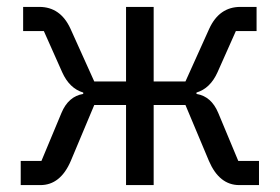

<svg xmlns="http://www.w3.org/2000/svg" viewBox="-20 -536 810 556"><path d="M40 0V-70H100L158 -209Q178 -257 221 -264V-268Q181 -280 160 -327L107 -446H47V-516H94Q155 -516 184 -453L253 -300H345V-516H425V-300H517L586 -453Q615 -516 676 -516H723V-446H663L610 -327Q589 -280 549 -268V-264Q592 -257 612 -209L670 -70H730V0H673Q615 0 585 -70L517 -232H425V0H345V-232H253L185 -70Q155 0 97 0Z"/></svg>

Font: Aneliza
Style: Regular
Weight: 400
Designer: Mike Abbink, Paul van der Laan, Pieter van Rosmalen
Foundry: Bold Monday
Version: Version 3.0